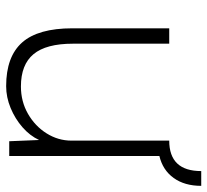

<svg xmlns="http://www.w3.org/2000/svg" viewBox="-45 -619 674 624"><g transform="rotate(90 292.0 -307.0)"><path d="M260 10Q164 10 118 -42Q72 -94 72 -205V-520H122V-207Q122 -120 156 -79Q190 -38 261 -38Q310 -38 350 -61Q390 -84 413.5 -121.5Q437 -159 437 -202V-520Q536 -520 536 -624H584Q584 -570 558.5 -534.5Q533 -499 487 -488V0H439L435 -97Q421 -67 393.5 -43Q366 -19 331 -4.5Q296 10 260 10Z"/></g></svg>

Font: Lexend Deca ExtraLight
Style: Regular
Weight: 200
Designer: Bonnie Shaver-Troup, Thomas Jockin
Foundry: Lexend
Version: Version 1.008; ttfautohint (v1.8.4.7-5d5b)